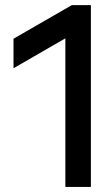

<svg xmlns="http://www.w3.org/2000/svg" viewBox="-20 -736 426 756"><path d="M262.7 -715.8H337.9V0H237.3V-585L33.2 -467.3V-583.5Z"/></svg>

Font: Kultigin
Style: Regular
Weight: 400
Designer: facebook.com/biligbitig
Foundry: facebook.com/biligbitig
Version: Version 1.0